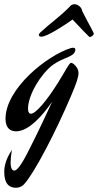

<svg xmlns="http://www.w3.org/2000/svg" viewBox="-70 -620 462 905"><path d="M300 -277C300 -301 275 -324 265 -324C256 -324 237 -283 204 -231C149 -143 98 -84 76 -84C68 -84 62 -91 62 -107C62 -173 123 -272 179 -314C231 -352 285 -351 285 -387C285 -392 281 -395 275 -395C271 -395 267 -394 263 -393C151 -358 -44 -202 -44 -60C-44 -18 -23 -1 6 -1C66 -1 132 -77 176 -141C111 1 72 76 72 76C29 164 9 184 -3 184C-12 184 -20 175 -20 145C-20 131 -18 112 -14 87C-41 127 -50 162 -50 190C-50 247 -26 265 5 265C19 265 33 260 43 249C92 196 193 1 264 -166C292 -231 300 -257 300 -277ZM371 -465C363 -483 346 -511 317 -569C315 -588 294 -600 282 -600C266 -600 262 -592 253 -583C207 -537 172 -515 119 -466C115 -462 113 -459 113 -455C113 -451 117 -447 125 -447C152 -447 234 -501 272 -528C365 -429 352 -446 355 -446C361 -446 372 -454 372 -462C372 -463 371 -464 371 -465Z"/></svg>

Font: Mervale Script
Style: Regular
Weight: 400
Designer: Astigmatic (AOETI)
Foundry: Astigmatic (AOETI)
Version: Version 1.000